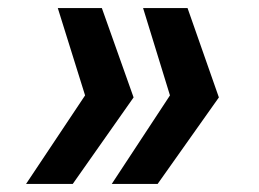

<svg xmlns="http://www.w3.org/2000/svg" viewBox="-20 -513 640 475"><path d="M400.5 -277 334 -493H444L521.5 -272L370 -58H256.5ZM190.5 -277 123 -493H232L310.5 -272L160 -58H44.5Z"/></svg>

Font: JuliaMono
Style: Bold Italic
Weight: 700
Italic angle: -9°
Monospace: yes
Designer: cormullion
Foundry: corm
Version: Version 0.057; ttfautohint (v1.8.4)